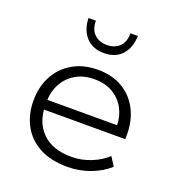

<svg xmlns="http://www.w3.org/2000/svg" viewBox="-113 -682 719 783"><g transform="rotate(20 246.0 -290.0)"><path d="M266 10Q192 10 142.5 -17Q93 -44 68 -91Q43 -138 43 -197Q43 -257 68 -304Q93 -351 139.5 -378Q186 -405 248 -405Q311 -405 356 -378Q401 -351 425 -304Q449 -257 449 -197V-177H77V-219H398Q397 -260 378.5 -293Q360 -326 326.5 -345Q293 -364 248 -364Q201 -364 166.5 -343.5Q132 -323 113.5 -288Q95 -253 95 -210V-197Q95 -123 139 -78.5Q183 -34 267 -34Q309 -34 350.5 -50.5Q392 -67 419 -93L443 -55Q410 -25 363 -7.5Q316 10 266 10ZM246 -477Q196 -477 168 -508.5Q140 -540 139 -590H171Q171 -551 192.5 -531.5Q214 -512 246 -512Q279 -512 300 -531.5Q321 -551 321 -590H353Q352 -540 324.5 -508.5Q297 -477 246 -477Z"/></g></svg>

Font: Rokkitt Light
Style: Regular
Weight: 300
Version: Version 3.103